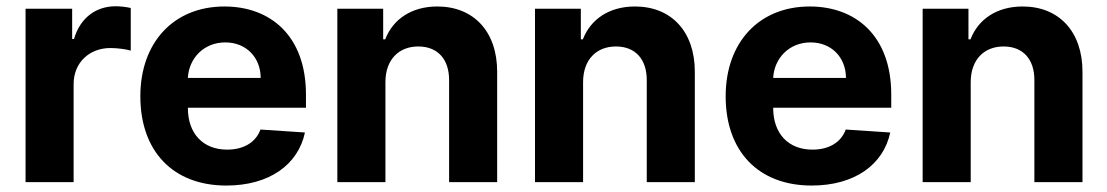

<svg xmlns="http://www.w3.org/2000/svg" viewBox="-20 -573 3484 604"><path d="M60.4 0H211.6V-308.6C211.6 -375.7 260.7 -421.9 327.4 -421.9C348.4 -421.9 377.1 -418.3 391.3 -413.7V-547.9C377.8 -551.1 359 -553.3 343.8 -553.3C282.7 -553.3 232.6 -517.8 212.7 -450.3H207V-545.5H60.4Z M692.1 10.7C827.1 10.7 918 -55 939.3 -156.2L799.4 -165.5C784.1 -123.9 745 -102.3 694.6 -102.3C619 -102.3 571 -152.3 571 -233.7V-234H942.5V-275.6C942.5 -460.9 830.3 -552.6 686.1 -552.6C525.6 -552.6 421.5 -438.6 421.5 -270.2C421.5 -97.3 524.1 10.7 692.1 10.7ZM571 -327.8C574.2 -389.9 621.4 -439.6 688.6 -439.6C754.3 -439.6 799.7 -392.8 800.1 -327.8Z M1192.5 -315.3C1192.8 -385.7 1234.7 -426.8 1295.8 -426.8C1356.5 -426.8 1393.1 -387.1 1392.8 -320.3V0H1544V-347.3C1544 -474.4 1469.5 -552.6 1355.8 -552.6C1274.9 -552.6 1216.3 -512.8 1191.8 -449.2H1185.4V-545.5H1041.2V0H1192.5Z M1814.3 -315.3C1814.6 -385.7 1856.5 -426.8 1917.6 -426.8C1978.3 -426.8 2014.9 -387.1 2014.6 -320.3V0H2165.8V-347.3C2165.8 -474.4 2091.3 -552.6 1977.6 -552.6C1896.7 -552.6 1838.1 -512.8 1813.6 -449.2H1807.2V-545.5H1663V0H1814.3Z M2533.4 10.7C2668.3 10.7 2759.2 -55 2780.5 -156.2L2640.6 -165.5C2625.4 -123.9 2586.3 -102.3 2535.9 -102.3C2460.2 -102.3 2412.3 -152.3 2412.3 -233.7V-234H2783.7V-275.6C2783.7 -460.9 2671.5 -552.6 2527.3 -552.6C2366.8 -552.6 2262.8 -438.6 2262.8 -270.2C2262.8 -97.3 2365.4 10.7 2533.4 10.7ZM2412.3 -327.8C2415.5 -389.9 2462.7 -439.6 2529.8 -439.6C2595.5 -439.6 2641 -392.8 2641.3 -327.8Z M3033.7 -315.3C3034.1 -385.7 3076 -426.8 3137.1 -426.8C3197.8 -426.8 3234.4 -387.1 3234 -320.3V0H3385.3V-347.3C3385.3 -474.4 3310.7 -552.6 3197.1 -552.6C3116.1 -552.6 3057.5 -512.8 3033 -449.2H3026.6V-545.5H2882.5V0H3033.7Z"/></svg>

Font: Karasuma Gothic
Style: Bold
Weight: 700
Designer: Rasmus Andersson / Ryoko Nishizuka
Foundry: Genbu
Version: Version 1.00